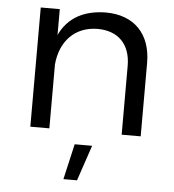

<svg xmlns="http://www.w3.org/2000/svg" viewBox="-53 -578 763 844"><g transform="rotate(5 328.5 -156.0)"><path d="M380 -529C285 -528 214 -491 177 -412V-526H93V0H177V-282C186 -384 249 -453 350 -454C442 -454 496 -398 496 -304V0H580V-324C580 -452 505 -529 380 -529ZM258 217H318L371 60H294Z"/></g></svg>

Font: Juman Normal
Style: Regular
Weight: 300
Designer: Bandar Raffah (Arabic) Julieta Ulanovsky (Latin)
Foundry: Caramella
Version: Version 5.022;PS 005.022;hotconv 1.0.88;makeotf.lib2.5.64775